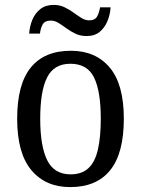

<svg xmlns="http://www.w3.org/2000/svg" viewBox="-20 -753 576 783"><path d="M266 10Q166 10 108 -59Q50 -128 50 -269Q50 -409 105.5 -477.5Q161 -546 269 -546Q370 -546 427.5 -477.5Q485 -409 485 -269Q485 -128 429.5 -59Q374 10 266 10ZM268 -42Q314 -42 341 -67.5Q368 -93 379.5 -144Q391 -195 391 -269Q391 -381 363.5 -437Q336 -493 267 -493Q200 -493 172 -437Q144 -381 144 -269Q144 -157 172.5 -99.5Q201 -42 268 -42ZM333 -606Q308 -606 288 -615.5Q268 -625 251 -637.5Q234 -650 218.5 -659.5Q203 -669 188 -669Q162 -669 153.5 -652.5Q145 -636 143 -616H99Q101 -646 112 -672.5Q123 -699 144.5 -716Q166 -733 199 -733Q223 -733 243 -723.5Q263 -714 280 -701.5Q297 -689 312.5 -679.5Q328 -670 343 -670Q368 -670 376.5 -686.5Q385 -703 388 -723H431Q429 -693 418 -666.5Q407 -640 386.5 -623Q366 -606 333 -606Z"/></svg>

Font: Noto Serif Khmer SemiCondensed
Style: Regular
Weight: 400
Width: 4
Designer: Danh Hong and the Monotype Design Team
Foundry: Monotype Imaging Inc.
Version: Version 2.004